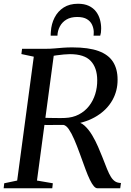

<svg xmlns="http://www.w3.org/2000/svg" viewBox="-26 -1003 697 1023"><path d="M-6.5 0 -3.5 -26.5 65.5 -41 154 -701 88 -715 91.5 -743H218Q242 -743 264.5 -745Q287 -747 310.2 -748.8Q333.5 -750.5 359.5 -750.5Q446 -750.5 498.8 -731.2Q551.5 -712 576 -673.8Q600.5 -635.5 600.5 -579Q601 -519.5 573 -469.5Q545 -419.5 491.5 -385.8Q438 -352 362.5 -340.5L376.5 -352.5Q402 -354 424.2 -333.8Q446.5 -313.5 464.8 -283Q483 -252.5 496.5 -221Q510 -189.5 519 -167Q533.5 -129.5 544.2 -103Q555 -76.5 565.2 -60.2Q575.5 -44 587.8 -36.2Q600 -28.5 618.5 -28L614.5 0H492.5Q483.5 0 473.8 -11.2Q464 -22.5 453 -45Q442 -67.5 430 -100Q414 -143.5 399 -185Q384 -226.5 369.5 -260Q355 -293.5 340.8 -314.2Q326.5 -335 312 -337.5Q307.5 -337.5 293.5 -337.5Q279.5 -337.5 261.8 -337.2Q244 -337 227 -337Q210 -337 199.5 -337.5L206 -375.5Q215.5 -375 231.5 -374.8Q247.5 -374.5 265.5 -374.2Q283.5 -374 298.2 -374Q313 -374 319.5 -374.5Q361.5 -376 394 -393Q426.5 -410 448.5 -438.2Q470.5 -466.5 481.5 -502.2Q492.5 -538 492 -576.5Q491.5 -642 457.5 -678.2Q423.5 -714.5 346.5 -714.5Q334.5 -714.5 314.5 -712.8Q294.5 -711 274.8 -708.2Q255 -705.5 243.5 -702L263 -726.5L171 -41L255.5 -26.5L252.5 0ZM389.5 -983Q423.5 -983 447.2 -971.8Q471 -960.5 485.5 -941.5Q500 -922.5 506.5 -899Q513 -875.5 513 -851Q513 -838.5 511.8 -829.8Q510.5 -821 508 -813H472.5Q473 -817 473.2 -821.2Q473.5 -825.5 473.5 -834.5Q472.5 -854.5 464 -872.2Q455.5 -890 436.8 -901.2Q418 -912.5 385.5 -912.5Q351 -912.5 328 -898.8Q305 -885 293 -862.2Q281 -839.5 280 -813H244Q244 -819 244.2 -823.2Q244.5 -827.5 245 -834.5Q247.5 -875.5 264.8 -909.2Q282 -943 313.2 -963Q344.5 -983 389.5 -983Z"/></svg>

Font: Merriweather 96pt
Style: Italic
Weight: 400
Italic angle: -7.8°
Version: Version 2.101